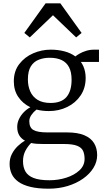

<svg xmlns="http://www.w3.org/2000/svg" viewBox="-20 -870 633 1160"><path d="M274 270Q209 270 163.8 259Q118.5 248 90.8 228Q63 208 50.5 180.5Q38 153 38 120Q38 87.5 52 60.2Q66 33 87.5 12.5Q109 -8 131 -20Q108.5 -32 96.2 -52.5Q84 -73 84 -103Q84 -128.5 95.2 -151.5Q106.5 -174.5 124.5 -192.8Q142.5 -211 163.5 -222Q118 -244 90.8 -283.8Q63.5 -323.5 63.5 -379Q63.5 -440 96.2 -482.8Q129 -525.5 180.2 -547.8Q231.5 -570 286.5 -570Q330 -570 368.5 -560Q407 -550 435.5 -529Q442.5 -535.5 459.2 -545.2Q476 -555 499.2 -562.5Q522.5 -570 549.5 -570H578V-496H468.5Q477.5 -483.5 484 -468.5Q490.5 -453.5 494 -436Q497.5 -418.5 497.5 -399Q497.5 -338.5 467.2 -293.5Q437 -248.5 386.5 -223.8Q336 -199 275.5 -199Q255.5 -199 236.8 -201.2Q218 -203.5 200.5 -208Q182.5 -194 169.8 -175.5Q157 -157 157 -138Q157 -99 182 -84.5Q207 -70 267 -70H385Q449 -70 489.2 -53Q529.5 -36 548.2 -5.2Q567 25.5 567 67Q567 108 544.5 144.5Q522 181 482 209.2Q442 237.5 388.8 253.8Q335.5 270 274 270ZM279 219Q332 219 380.5 203.5Q429 188 460 159.2Q491 130.5 491 90Q491 62 482 41.8Q473 21.5 446 10.8Q419 0 365 0H241Q221 0 202.5 -1.2Q184 -2.5 168 -6Q148 13.5 133.5 41Q119 68.5 119 104Q119 140 133.5 165.8Q148 191.5 182.8 205.2Q217.5 219 279 219ZM285.5 -248Q351 -248 381.8 -284Q412.5 -320 412.5 -388Q412.5 -434.5 397.2 -463.8Q382 -493 352.5 -507Q323 -521 280.5 -521Q244 -521 214 -509.2Q184 -497.5 166.2 -469Q148.5 -440.5 148.5 -390Q148.5 -350.5 162.5 -318.2Q176.5 -286 206.8 -267Q237 -248 285.5 -248ZM255.5 -850H344.5L473 -671L440 -644L300 -778L160 -644L127 -671Z"/></svg>

Font: Merriweather 7pt Light
Style: Regular
Weight: 300
Designer: Eben Sorkin
Foundry: Eben Sorkin
Version: Version 2.200;gftools[0.9.31]